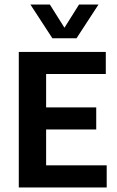

<svg xmlns="http://www.w3.org/2000/svg" viewBox="-20 -823 513 843"><path d="M62.5 0V-595H444.5V-498H182.5V-97H448.5V0ZM150 -254.5V-351.5H402.5V-254.5ZM210 -655 113.5 -803H199L271 -688.5H255L327 -803H412.5L316 -655Z"/></svg>

Font: Encode Sans SC Condensed SemiBold
Style: Regular
Weight: 600
Width: 3
Designer: Multiple Designers
Foundry: Impallari Type
Version: Version 3.002